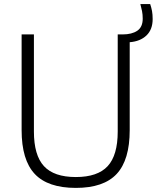

<svg xmlns="http://www.w3.org/2000/svg" viewBox="-20 -908 765 937"><path d="M350 9Q213.5 9 149.5 -59.2Q85.5 -127.5 85.5 -273V-740H145.5V-266Q145.5 -150.5 194.5 -97.2Q243.5 -44 350 -44Q456.5 -44 505.5 -97.2Q554.5 -150.5 554.5 -266V-740H578Q623.5 -740 650 -758Q676.5 -776 676.5 -817Q676.5 -837 673.2 -853.5Q670 -870 665 -888H713Q719 -870 722 -853.5Q725 -837 725 -815Q725 -764 694.8 -735Q664.5 -706 613 -702V-273Q613 -127.5 549.5 -59.2Q486 9 350 9Z"/></svg>

Font: Encode Sans Lt
Style: Regular
Weight: 300
Designer: Multiple Designers
Foundry: Impallari Type
Version: Version 3.002; ttfautohint (v1.8.3) -l 8 -r 50 -G 200 -x 14 